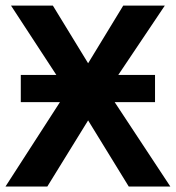

<svg xmlns="http://www.w3.org/2000/svg" viewBox="-20 -679 640 699"><path d="M55.7 -406.2H185.1L20 -658.7H172.4L300.8 -448.7L428.7 -658.7H580.1L410.6 -406.2H544.4V-307.1H397.5L600.1 0H448.7L300.8 -240.7L152.3 0H0L198.2 -307.1H55.7Z"/></svg>

Font: Liberation Mono
Style: Bold
Weight: 700
Monospace: yes
Designer: Steve Matteson
Foundry: Ascender Corporation
Version: Version 2.1.5